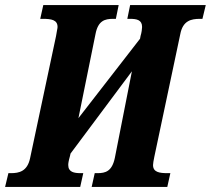

<svg xmlns="http://www.w3.org/2000/svg" viewBox="-40 -734 828 754"><path d="M-20 0H275L287 -54H277C251 -54 228 -58 228 -86C228 -92 229 -101 235 -122L237 -131L478 -454L411 -114C400 -61 374 -54 343 -54H332L320 0H617L629 -54H618C585 -54 561 -58 561 -86C561 -92 563 -103 566 -118L668 -600C678 -653 711 -660 745 -660H755L768 -714H471L460 -660H470C497 -660 518 -656 518 -628C518 -622 516 -605 512 -593L510 -582L268 -270L335 -600C345 -653 372 -660 404 -660H415L426 -714H130L118 -660H128C162 -660 186 -656 186 -628C186 -622 183 -613 180 -592L78 -112C67 -61 35 -54 3 -54H-7Z"/></svg>

Font: Noto Serif Condensed Extra
Style: Italic
Weight: 800
Width: 3
Italic angle: -12°
Designer: Monotype Design Team
Foundry: Monotype Imaging Inc.
Version: Version 1.901